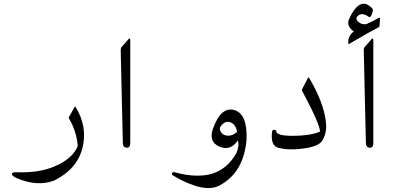

<svg xmlns="http://www.w3.org/2000/svg" viewBox="-20 -768 2169 1009"><path d="M372.6 -206.1Q375 -210 377 -206.1Q441.4 -101.6 413.3 9.5Q385.3 120.6 266.1 180.2Q176.8 214.8 67.4 168Q41 156.2 43 145Q44.4 135.7 71.8 137.2Q185.5 141.1 265.6 106.9Q363.3 65.4 388.7 -1Q381.8 -80.6 341.8 -146.5Q340.3 -149.4 341.8 -152.3Z M664.6 -556.6Q664.6 -556.6 664.6 -17.6Q664.6 8.3 647.5 8.3Q626 8.3 625.5 -17.6L614.3 -504.9Q614.3 -515.1 619.6 -521.5L654.8 -561.5Q664.1 -572.3 664.6 -556.6Z M1099.1 -91.3Q1141.1 -209.5 1211.4 -189.5Q1281.7 -169.4 1275.4 -31.7Q1259.8 141.1 1131.8 207.5Q1052.2 249 892.1 156.2Q879.9 148.9 883.8 141.6Q887.7 134.3 899.4 137.7Q979 159.7 1047.4 153.8Q1159.7 144 1221.7 38.1Q1239.3 -2.9 1230 -29.8Q1189.9 27.8 1132.6 2.4Q1075.2 -22.9 1099.1 -91.3ZM1226.1 -75.2Q1218.3 -117.2 1188 -126Q1157.7 -134.8 1135.7 -97.2Q1133.3 -82 1145.3 -68.6Q1157.2 -55.2 1180.2 -54.9Q1203.1 -54.7 1226.1 -75.2Z M1568.4 -289.6Q1565.4 -294.4 1567.9 -299.8L1597.7 -357.4Q1601.6 -364.7 1605 -357.9Q1684.1 -224.1 1693.4 -120.1Q1698.2 -69.8 1674.3 -29.8Q1656.7 1 1576.7 12.2Q1499 23.4 1443.4 8.8Q1400.4 -2 1409.7 -75.2Q1411.1 -85.9 1420.9 -85.9Q1430.7 -85.9 1432.1 -76.2Q1436 -53.7 1522.9 -54.2Q1609.9 -54.7 1661.6 -76.2Q1663.1 -111.3 1568.4 -289.6Z M1918.5 -679.2Q1878.9 -707.5 1856.9 -680.7Q1846.7 -667.5 1864.7 -652.1Q1882.8 -636.7 1906.2 -641.6Q1932.6 -652.8 1970.2 -673.8Q1977.5 -677.2 1977.1 -670.9L1974.6 -632.8Q1974.6 -627.4 1970.2 -625Q1921.4 -600.1 1815.4 -537.6Q1810.5 -534.7 1810.5 -538.6Q1807.6 -580.6 1839.4 -602.5Q1802.7 -627.9 1812 -662.6Q1869.1 -791 1933.1 -727.1Q1939.5 -721.7 1939.9 -715.3Q1937 -697.3 1931.2 -686.5Q1925.3 -675.8 1918.5 -679.2Z M1941.9 -556.6Q1941.9 -556.6 1941.9 -17.6Q1941.9 8.3 1924.8 8.3Q1903.3 8.3 1902.8 -17.6L1891.6 -504.9Q1891.6 -515.1 1897 -521.5L1932.1 -561.5Q1941.4 -572.3 1941.9 -556.6Z"/></svg>

Font: Amiri Typewriter
Style: Regular
Weight: 400
Monospace: yes
Designer: Khaled Hosny
Version: Version 1.1